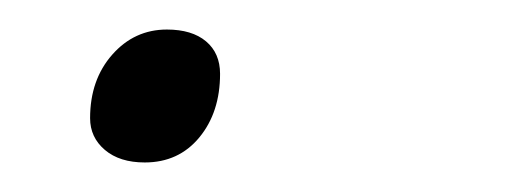

<svg xmlns="http://www.w3.org/2000/svg" viewBox="-20 -96 353 130"><path d="M78 14Q61 14 51 5.5Q41 -3 41 -16Q41 -42 56 -59Q71 -76 93 -76Q110 -76 119.5 -68Q129 -60 129 -46Q129 -20 115 -3Q101 14 78 14Z"/></svg>

Font: Playwrite MX Thin
Style: Regular
Weight: 250
Designer: Veronika Burian, José Scaglione
Foundry: TypeTogether
Version: Version 1.002